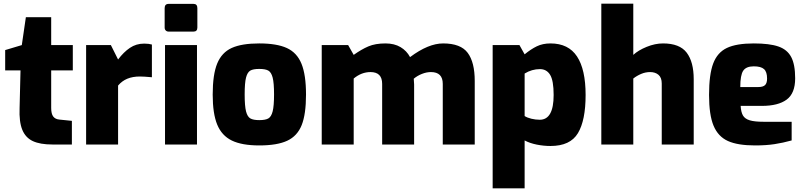

<svg xmlns="http://www.w3.org/2000/svg" viewBox="-20 -782 4358 1039"><path d="M86 -197 91 -401H8V-511L98 -538L120 -689H257V-538H374V-401H257V-198Q257 -166 268 -151.5Q279 -137 301 -135L369 -128V0H264Q197 0 157.5 -18.5Q118 -37 100.5 -80Q83 -123 86 -197Z M446 -538H580L619 -460Q649 -500 683 -523Q717 -546 760 -546Q785 -546 802 -541V-364Q758 -368 737 -368Q698 -368 669 -356Q640 -344 619 -319V0H446Z M871 -633V-738Q871 -761 893 -761H1027Q1048 -761 1048 -738V-633Q1048 -611 1027 -611H893Q883 -611 877 -617Q871 -623 871 -633ZM873 -538H1046V0H873Z M1131 -270Q1131 -379 1155.5 -438.5Q1180 -498 1234 -522.5Q1288 -547 1383 -547Q1478 -547 1532.5 -522Q1587 -497 1611.5 -437Q1636 -377 1636 -270Q1636 -164 1612.5 -105Q1589 -46 1534.5 -20.5Q1480 5 1383 5Q1289 5 1234.5 -21.5Q1180 -48 1155.5 -107.5Q1131 -167 1131 -270ZM1463 -271Q1463 -333 1455.5 -362Q1448 -391 1432 -400Q1416 -409 1383 -409Q1350 -409 1334.5 -400Q1319 -391 1311.5 -362.5Q1304 -334 1304 -271Q1304 -208 1311.5 -179Q1319 -150 1335 -141Q1351 -132 1383 -132Q1416 -132 1432 -141Q1448 -150 1455.5 -179.5Q1463 -209 1463 -271Z M1721 -538H1864L1894 -485Q1936 -515 1973.5 -531Q2011 -547 2066 -547Q2114 -547 2147.5 -527Q2181 -507 2199 -473Q2298 -547 2378 -547Q2473 -547 2511 -496Q2549 -445 2549 -344V0H2376V-328Q2376 -392 2312 -392Q2288 -392 2263 -382Q2238 -372 2219 -356Q2221 -336 2221 -325V0H2048V-328Q2048 -392 1985 -392Q1936 -392 1894 -357V0H1721Z M2646 -538H2791L2819 -488Q2853 -516 2885 -531.5Q2917 -547 2959 -547Q3056 -547 3102.5 -476.5Q3149 -406 3149 -268Q3149 -131 3107.5 -61.5Q3066 8 2959 8Q2922 8 2884.5 0.5Q2847 -7 2819 -22V237H2646ZM2976 -268Q2976 -346 2957 -377Q2938 -408 2902 -408Q2858 -408 2819 -384V-154Q2833 -145 2855.5 -139.5Q2878 -134 2901 -134Q2976 -134 2976 -268Z M3234 -762H3407V-485Q3434 -510 3479.5 -528.5Q3525 -547 3568 -547Q3658 -547 3696 -497Q3734 -447 3734 -353V0H3561V-330Q3561 -362 3543.5 -377Q3526 -392 3498 -392Q3473 -392 3449.5 -382Q3426 -372 3407 -357V0H3234Z M3817 -268Q3817 -379 3839.5 -438.5Q3862 -498 3913.5 -522.5Q3965 -547 4059 -547Q4144 -547 4192 -530.5Q4240 -514 4261.5 -473.5Q4283 -433 4283 -358Q4283 -277 4237 -243Q4191 -209 4103 -209H3988Q3990 -175 4000.5 -157Q4011 -139 4037 -131Q4063 -123 4113 -123H4264V-22Q4217 -9 4171.5 -2Q4126 5 4066 5Q3972 5 3919 -19Q3866 -43 3841.5 -101.5Q3817 -160 3817 -268ZM4084 -311Q4109 -311 4120 -321.5Q4131 -332 4131 -357Q4131 -393 4114.5 -408Q4098 -423 4059 -423Q4018 -423 4002 -399.5Q3986 -376 3986 -311Z"/></svg>

Font: Exo ExtraBold
Style: Regular
Weight: 800
Designer: Natanael Gama
Foundry: Natanael Gama
Version: Version 1.500